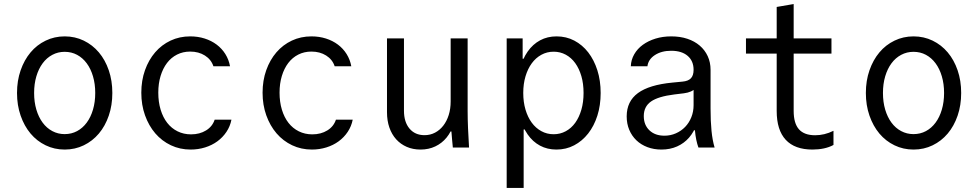

<svg xmlns="http://www.w3.org/2000/svg" viewBox="-20 -730 4840 950"><path d="M300.1 10Q351.2 10 394.5 -11Q437.8 -32 469.2 -69.2Q500.6 -106.4 518.2 -157.8Q535.8 -209.1 535.8 -270Q535.8 -330.9 518.2 -382.2Q500.6 -433.6 469.2 -470.8Q437.8 -508 394.5 -529Q351.1 -550 300.2 -550Q249.2 -550 205.8 -528.9Q162.3 -507.9 131.2 -470.7Q100 -433.6 82.1 -382.2Q64.2 -330.9 64.2 -270Q64.2 -209.1 82.1 -157.8Q100 -106.4 131.1 -69.3Q162.3 -32.1 205.7 -11.1Q249.1 10 300.1 10ZM299.8 -66.4Q267 -66.4 239 -81.3Q211 -96.1 191 -123.2Q171 -150.2 159.9 -187.6Q148.8 -225 148.8 -270Q148.8 -315 159.9 -352.4Q171 -389.8 191 -416.8Q211 -443.9 239 -458.7Q267 -473.6 299.8 -473.6Q333.6 -473.6 361.4 -458.7Q389.2 -443.8 409.1 -416.8Q429.1 -389.8 440.1 -352.4Q451.2 -315 451.2 -270Q451.2 -225 440.1 -187.6Q429.1 -150.2 409.1 -123.2Q389.2 -96.2 361.4 -81.3Q333.6 -66.4 299.8 -66.4Z M1042.2 -138Q1031.2 -104.2 999.6 -84.7Q968 -65.2 925.2 -65.2Q888.8 -65.2 858.7 -80.1Q828.6 -95 807.5 -122Q786.4 -149 774.8 -187.2Q763.2 -225.4 763.2 -271.6Q763.2 -316.8 774.6 -354.2Q786 -391.6 806.4 -418.4Q826.8 -445.2 856 -460Q885.2 -474.8 921.2 -474.8Q962.8 -474.8 993.8 -455.3Q1024.8 -435.8 1036 -402H1118.2Q1112.2 -435 1095.1 -462.4Q1078 -489.8 1052 -509.3Q1026 -528.8 992.6 -539.4Q959.2 -550 921.2 -550Q868.4 -550 824.1 -529.2Q779.8 -508.4 747.7 -471.1Q715.6 -433.8 697.4 -382.8Q679.2 -331.8 679.2 -271.2Q679.2 -210.8 697.6 -159.3Q716 -107.8 748.4 -70.1Q780.8 -32.4 825.6 -11.2Q870.4 10 923.2 10Q960.8 10 994.8 -0.6Q1028.8 -11.2 1055.5 -30.7Q1082.2 -50.2 1100.5 -77.6Q1118.8 -105 1125.2 -138Z M1642.2 -138Q1631.2 -104.2 1599.6 -84.7Q1568 -65.2 1525.2 -65.2Q1488.8 -65.2 1458.7 -80.1Q1428.6 -95 1407.5 -122Q1386.4 -149 1374.8 -187.2Q1363.2 -225.4 1363.2 -271.6Q1363.2 -316.8 1374.6 -354.2Q1386 -391.6 1406.4 -418.4Q1426.8 -445.2 1456 -460Q1485.2 -474.8 1521.2 -474.8Q1562.8 -474.8 1593.8 -455.3Q1624.8 -435.8 1636 -402H1718.2Q1712.2 -435 1695.1 -462.4Q1678 -489.8 1652 -509.3Q1626 -528.8 1592.6 -539.4Q1559.2 -550 1521.2 -550Q1468.4 -550 1424.1 -529.2Q1379.8 -508.4 1347.7 -471.1Q1315.6 -433.8 1297.4 -382.8Q1279.2 -331.8 1279.2 -271.2Q1279.2 -210.8 1297.6 -159.3Q1316 -107.8 1348.4 -70.1Q1380.8 -32.4 1425.6 -11.2Q1470.4 10 1523.2 10Q1560.8 10 1594.8 -0.6Q1628.8 -11.2 1655.5 -30.7Q1682.2 -50.2 1700.5 -77.6Q1718.8 -105 1725.2 -138Z M2293.8 -180V-540H2209.8V-228Q2209.8 -191.4 2200.2 -160.9Q2190.6 -130.4 2173.3 -108.2Q2156 -86 2132.4 -73.6Q2108.8 -61.2 2080.4 -61.2Q2033.6 -61.2 2006.2 -93.7Q1978.8 -126.2 1978.8 -182V-540H1894.8V-175Q1894.8 -133 1906.6 -99Q1918.4 -65 1940.2 -40.8Q1962 -16.6 1992.6 -3.3Q2023.2 10 2060.8 10Q2101 10 2133.8 -5.6Q2166.6 -21.2 2189.6 -49.3Q2212.6 -77.4 2225.3 -118Q2238 -158.6 2238 -208L2183.6 -79.4H2213.6Q2215 -60 2216.8 -40.4Q2218.6 -20.8 2220.6 0H2300.8Q2297.8 -48 2295.8 -95Q2293.8 -142 2293.8 -180Z M2733.8 -550Q2688.6 -550 2652.5 -530.6Q2616.4 -511.2 2591 -475.1Q2565.6 -439 2552.1 -387Q2538.6 -335 2538.6 -270Q2538.6 -204.8 2552.1 -152.9Q2565.6 -101 2590.7 -64.9Q2615.8 -28.8 2651.9 -9.4Q2688 10 2733.2 10Q2781.1 10 2820.9 -11Q2860.8 -32 2890.1 -69.3Q2919.4 -106.6 2935.7 -157.7Q2952 -208.9 2952 -270Q2952 -331.1 2935.7 -382.3Q2919.4 -433.4 2890.5 -470.8Q2861.5 -508.1 2821.6 -529.1Q2781.7 -550 2733.8 -550ZM2719.4 -474.2Q2751.9 -474.2 2779.4 -459.4Q2806.9 -444.5 2826.3 -417.5Q2845.7 -390.5 2856.6 -353.2Q2867.4 -315.9 2867.4 -270Q2867.4 -224.6 2856.6 -187.2Q2845.7 -149.7 2826.3 -122.6Q2806.9 -95.6 2779.4 -80.7Q2751.9 -65.8 2719.4 -65.8Q2686.2 -65.8 2658.4 -81.1Q2630.6 -96.3 2610.9 -123.3Q2591.2 -150.2 2580.1 -187.6Q2569 -225 2569 -270.1Q2569 -315.2 2580.2 -352.5Q2591.4 -389.8 2611.1 -416.7Q2630.8 -443.7 2658.5 -458.9Q2686.3 -474.2 2719.4 -474.2ZM2487 -540V200H2571V-89.4H2579L2553.2 -280L2574 -439.4H2566V-540Z M3411.8 -384.6Q3411.8 -356.8 3398.7 -342.8Q3385.6 -328.8 3357.2 -326.2L3307.4 -321.4Q3192.2 -310.4 3136.5 -269.5Q3080.8 -228.6 3080.8 -154.2Q3080.8 -117.8 3093.5 -87.6Q3106.2 -57.4 3128.9 -35.7Q3151.6 -14 3183.3 -2Q3215 10 3252.8 10Q3295.6 10 3330.3 -5.5Q3365 -21 3389.4 -49.1Q3413.8 -77.2 3427.3 -116.8Q3440.8 -156.4 3440.8 -205.6L3388.4 -85.6H3418.4Q3420.8 -59 3425.2 -37.9Q3429.6 -16.8 3435.8 0H3515.8Q3505.2 -35.4 3500.5 -82.5Q3495.8 -129.6 3495.8 -193V-384.4Q3495.8 -421.6 3481.7 -452.1Q3467.6 -482.6 3442.1 -504.4Q3416.6 -526.2 3381 -538.1Q3345.4 -550 3301.4 -550Q3259 -550 3223.2 -538.9Q3187.4 -527.8 3160.6 -508.3Q3133.8 -488.8 3118.1 -461.4Q3102.4 -434 3101.2 -402H3183.4Q3187.6 -436.2 3220.3 -457.5Q3253 -478.8 3301.2 -478.8Q3352.8 -478.8 3382.3 -453.7Q3411.8 -428.6 3411.8 -384.6ZM3411.8 -313V-210Q3411.8 -177.8 3400.7 -150.1Q3389.6 -122.4 3370.2 -102.2Q3350.8 -82 3324.2 -70.3Q3297.6 -58.6 3267.6 -58.6Q3221 -58.6 3193.2 -85.2Q3165.4 -111.8 3165.4 -155.6Q3165.4 -202.8 3201.2 -227.8Q3237 -252.8 3316.2 -262.6L3363.8 -268.4Q3404 -273.4 3423 -295Q3442 -316.6 3442 -359.8Z M3907 -181V-464.8H4094V-540H3907V-710L3823 -695.6V-540H3671V-464.8H3823V-181Q3823 -86.4 3867.8 -38.2Q3912.6 10 4000 10Q4029.8 10 4056.3 4.4Q4082.8 -1.2 4104 -12.8V-82.8Q4081.4 -71.6 4058.8 -66.2Q4036.2 -60.8 4013.4 -60.8Q3959.2 -60.8 3933.1 -90.3Q3907 -119.8 3907 -181Z M4500.1 10Q4551.2 10 4594.5 -11Q4637.8 -32 4669.2 -69.2Q4700.6 -106.4 4718.2 -157.8Q4735.8 -209.1 4735.8 -270Q4735.8 -330.9 4718.2 -382.2Q4700.6 -433.6 4669.2 -470.8Q4637.8 -508 4594.5 -529Q4551.1 -550 4500.2 -550Q4449.2 -550 4405.8 -528.9Q4362.3 -507.9 4331.2 -470.7Q4300 -433.6 4282.1 -382.2Q4264.2 -330.9 4264.2 -270Q4264.2 -209.1 4282.1 -157.8Q4300 -106.4 4331.1 -69.3Q4362.3 -32.1 4405.7 -11.1Q4449.1 10 4500.1 10ZM4499.8 -66.4Q4467 -66.4 4439 -81.3Q4411 -96.1 4391 -123.2Q4371 -150.2 4359.9 -187.6Q4348.8 -225 4348.8 -270Q4348.8 -315 4359.9 -352.4Q4371 -389.8 4391 -416.8Q4411 -443.9 4439 -458.7Q4467 -473.6 4499.8 -473.6Q4533.6 -473.6 4561.4 -458.7Q4589.2 -443.8 4609.1 -416.8Q4629.1 -389.8 4640.1 -352.4Q4651.2 -315 4651.2 -270Q4651.2 -225 4640.1 -187.6Q4629.1 -150.2 4609.1 -123.2Q4589.2 -96.2 4561.4 -81.3Q4533.6 -66.4 4499.8 -66.4Z"/></svg>

Font: CommitMonoV142 ExtLt
Style: Regular
Weight: 200
Monospace: yes
Designer: Eigil Nikolajsen
Foundry: Eigil Nikolajsen
Version: Version 1.142